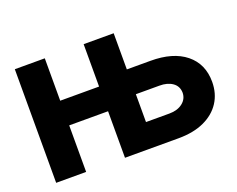

<svg xmlns="http://www.w3.org/2000/svg" viewBox="-92 -706 1069 867"><g transform="rotate(-20 442.0 -273.0)"><path d="M44.3 0V-545.9H188.3V-342.2H432.6V-223.6H188.3V0ZM469.5 -372.1H632.2Q740.7 -372.4 801.5 -323.3Q862.2 -274.2 862.3 -188.1Q862.2 -131.9 834.8 -89.6Q807.4 -47.4 756.1 -23.7Q704.7 0 632.2 0H375V-545.9H519.3V-119.1H632.2Q670.5 -119.1 695.1 -138.1Q719.6 -157 720.1 -187.1Q719.6 -218.8 695.1 -236Q670.5 -253.2 632.2 -252.9H469.5Z"/></g></svg>

Font: Inter Tight
Style: Regular
Weight: 400
Designer: Rasmus Andersson
Foundry: rsms
Version: Version 3.002